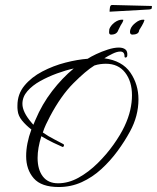

<svg xmlns="http://www.w3.org/2000/svg" viewBox="-20 -733 630 771"><path d="M216 18Q146 18 115.5 -17Q85 -52 85 -106Q85 -156 106 -213Q84 -230 68.5 -249Q53 -268 51 -289Q50 -294 50 -299.5Q50 -305 50 -309Q50 -355 78 -389Q106 -423 150 -446Q194 -469 242.5 -481.5Q291 -494 332 -497Q344 -505 366 -515.5Q388 -526 413 -534Q438 -542 457 -542Q474 -542 483.5 -534.5Q493 -527 491 -509Q490 -503 485 -502Q480 -501 480 -507Q480 -526 463 -526Q450 -526 432.5 -517.5Q415 -509 399 -499Q471 -489 503.5 -441.5Q536 -394 536 -334Q536 -267 502 -205Q481 -166 452 -126.5Q423 -87 387 -54Q351 -21 308 -1.5Q265 18 216 18ZM213 3Q255 3 295.5 -19.5Q336 -42 372 -77.5Q408 -113 436 -152.5Q464 -192 480 -226Q496 -260 503 -291Q510 -322 510 -350Q510 -406 482.5 -441.5Q455 -477 405 -477Q395 -477 383 -475.5Q371 -474 359 -470Q325 -449 275 -399Q225 -349 181 -266Q172 -249 164.5 -233Q157 -217 152 -201Q175 -185 197 -174Q219 -163 235 -154Q237 -152 237 -150Q237 -147 235 -144.5Q233 -142 231 -143Q217 -149 194 -160Q171 -171 146 -186Q131 -138 131 -99Q131 -52 152 -24.5Q173 3 213 3ZM114 -232 122 -251Q149 -315 189.5 -367.5Q230 -420 276 -458Q244 -451 208.5 -438Q173 -425 141.5 -407.5Q110 -390 90 -367Q70 -344 70 -316Q70 -283 107 -240ZM512 -594Q502 -594 502 -605Q502 -610 504 -616Q509 -630 525 -642Q540 -654 555 -654Q560 -654 560 -652Q559 -648 556.5 -642.5Q554 -637 550 -630L539 -612Q538 -602 530.5 -598Q523 -594 512 -594ZM426 -594Q418 -594 418 -604Q418 -607 418.5 -610Q419 -613 419 -616Q424 -630 439 -642Q455 -654 470 -654Q477 -654 475 -652Q474 -645 464 -630L455 -612Q449 -594 426 -594ZM420 -686Q420 -693 421.5 -703Q423 -713 430 -713L590 -709Q590 -702 589 -699Q588 -696 580 -695Z"/></svg>

Font: Grey Qo
Style: Regular
Weight: 400
Designer: Robert E. Leuschke
Foundry: Robert E. Leuschke
Version: Version 2.010